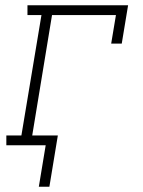

<svg xmlns="http://www.w3.org/2000/svg" viewBox="-20 -550 540 727"><path d="M127 157 153 0H4V-37H61L137 -493H84V-530H465L441 -385H401L419 -493H177L102 -37H199L167 157Z"/></svg>

Font: Iosevka Curly Slab XLtObl
Style: Regular
Weight: 200
Italic angle: -9°
Monospace: yes
Designer: Belleve Invis
Foundry: Belleve Invis
Version: Version 11.1.0; ttfautohint (v1.8.3)